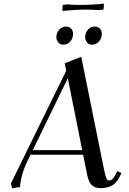

<svg xmlns="http://www.w3.org/2000/svg" viewBox="-20 -1028 710 1056"><path d="M40 -19 344.2 -639.2 335.9 -680.2 426.8 -715.8 553.2 -90.8Q560.1 -57.1 565.9 -46.1Q571.8 -35.2 580.1 -35.2Q598.6 -35.2 613.8 -64.9L625 -86.9L647.9 -76.2L637.2 -54.2Q619.1 -19 593.5 -6.1Q567.9 6.8 534.2 6.8Q502.9 6.8 485.6 -9Q468.3 -24.9 460 -64L437 -176.8H147.9L132.8 -146Q95.2 -69.3 89.8 1Q71.8 2.4 46.9 7.8ZM160.2 -202.1H432.1L353 -598.1ZM290 -823.2Q290 -846.7 305.2 -864.3Q320.3 -881.8 342.8 -881.8Q358.9 -881.8 370.4 -871.3Q381.8 -860.8 381.8 -841.8Q381.8 -816.9 366.5 -799.6Q351.1 -782.2 327.1 -782.2Q311.5 -782.2 300.8 -794.9Q290 -807.6 290 -823.2ZM323.2 -967.8 324.2 -996.1 325.2 -1001 352.1 -1003.9Q378.9 -1001 419.9 -1001Q485.4 -1001 551.8 -1007.8L549.8 -980L548.8 -975.1L522 -972.2Q495.1 -975.1 455.1 -975.1Q394.5 -975.1 323.2 -967.8ZM448.2 -823.2Q448.2 -846.7 463.4 -864.3Q478.5 -881.8 501 -881.8Q517.1 -881.8 528.6 -871.3Q540 -860.8 540 -841.8Q540 -817.4 524.4 -799.8Q508.8 -782.2 484.9 -782.2Q469.2 -782.2 458.7 -794.9Q448.2 -807.6 448.2 -823.2Z"/></svg>

Font: Dihjauti S
Style: Bold Italic
Weight: 700
Italic angle: -9°
Designer: T. Christopher White
Version: Version 3.0.0